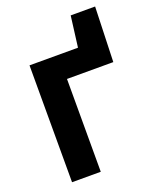

<svg xmlns="http://www.w3.org/2000/svg" viewBox="-151 -914 827 1005"><g transform="rotate(-20 263.0 -411.5)"><path d="M74 0V-651H344L366 -823H502L492 -517H234V0Z"/></g></svg>

Font: Source Sans 3 ExtraBold
Style: Regular
Weight: 800
Designer: Paul D. Hunt
Foundry: Adobe
Version: Version 3.052;hotconv 1.1.0;makeotfexe 2.6.0